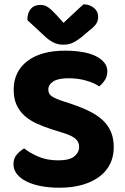

<svg xmlns="http://www.w3.org/2000/svg" viewBox="-20 -861 586 898"><path d="M252 -111Q305 -111 327.5 -129.5Q350 -148 350 -174Q350 -198 332.5 -212.5Q315 -227 280 -238L229 -254Q187 -267 153 -282.5Q119 -298 95 -319.5Q71 -341 57.5 -370.5Q44 -400 44 -442Q44 -526 107.5 -575Q171 -624 284 -624Q327 -624 363.5 -618Q400 -612 426 -599.5Q452 -587 467 -569Q482 -551 482 -527Q482 -504 470.5 -486.5Q459 -469 444 -457Q421 -473 383 -484Q345 -495 300 -495Q252 -495 229 -480Q206 -465 206 -442Q206 -422 221 -411.5Q236 -401 268 -390L322 -372Q369 -356 404.5 -337.5Q440 -319 464 -295.5Q488 -272 500 -241.5Q512 -211 512 -172Q512 -130 495.5 -95.5Q479 -61 446.5 -36Q414 -11 366.5 3Q319 17 257 17Q211 17 172 9.5Q133 2 104.5 -12Q76 -26 59.5 -46.5Q43 -67 43 -93Q43 -120 58.5 -138Q74 -156 93 -167Q120 -145 160.5 -128Q201 -111 252 -111ZM277 -754Q300 -775 324 -798Q348 -821 371 -841Q400 -840 419.5 -824Q439 -808 439 -783Q439 -763 429.5 -749Q420 -735 395 -716L361 -687Q335 -667 317 -659.5Q299 -652 277 -652Q250 -652 229.5 -662.5Q209 -673 191 -690L108 -767Q108 -801 124 -819.5Q140 -838 169 -838Q188 -838 203.5 -828Q219 -818 245 -790Z"/></svg>

Font: Baloo Da 2
Style: Bold
Weight: 700
Designer: Noopur Datye, Sulekha Rajkumar and Ek Type
Foundry: Ek Type
Version: Version 1.640;hotconv 1.0.111;makeotfexe 2.5.65597; ttfautoh